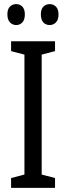

<svg xmlns="http://www.w3.org/2000/svg" viewBox="-20 -915 323 935"><path d="M248 0H34V-48L99 -65V-649L34 -666V-714H248V-666L183 -649V-65L248 -48ZM16 -845Q16 -871 28.5 -883Q41 -895 59 -895Q77 -895 89 -882.5Q101 -870 101 -845Q101 -819 89 -806Q77 -793 59 -793Q41 -793 28.5 -806Q16 -819 16 -845ZM179 -845Q179 -871 191.5 -883Q204 -895 222 -895Q240 -895 252.5 -882.5Q265 -870 265 -845Q265 -819 252.5 -806Q240 -793 222 -793Q203 -793 191 -806Q179 -819 179 -845Z"/></svg>

Font: Noto Sans ExtraCondensed
Style: Regular
Weight: 400
Width: 2
Designer: Monotype Design Team
Foundry: Monotype Imaging Inc.
Version: Version 2.013